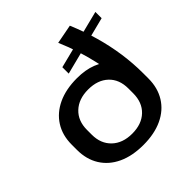

<svg xmlns="http://www.w3.org/2000/svg" viewBox="-201 -919 1085 1085"><g transform="rotate(-45 341.5 -376.5)"><path d="M336 9Q247 9 183 -21Q119 -51 84.5 -106.5Q50 -162 50 -237V-279Q50 -354 85 -409Q120 -464 184 -494Q248 -524 336 -524Q404 -524 455 -504Q506 -484 537.5 -447.5Q569 -411 577 -362L498 -380Q493 -440 480 -500Q467 -560 448 -620Q429 -680 403 -740L518 -762Q552 -681 575 -600Q598 -519 609.5 -438.5Q621 -358 621 -279V-237Q621 -162 586.5 -106.5Q552 -51 488 -21Q424 9 336 9ZM336 -81Q412 -81 456.5 -123.5Q501 -166 501 -239V-277Q501 -350 456.5 -392Q412 -434 336 -434Q260 -434 215 -391.5Q170 -349 170 -277V-239Q170 -167 215 -124Q260 -81 336 -81ZM322 -626 675 -715V-665L322 -575Z"/></g></svg>

Font: Pathway Extreme 72pt SemiBold
Style: Regular
Weight: 600
Designer: Eduardo Rodriguez Tunni
Foundry: Eduardo Rodriguez Tunni
Version: Version 1.001;gftools[0.9.26]